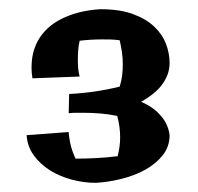

<svg xmlns="http://www.w3.org/2000/svg" viewBox="-20 -731 433 419"><path d="M350.1 -436Q350.1 -411.1 335.2 -392.3Q320.3 -373.5 296.9 -360.6Q273.4 -347.7 244.9 -340.6Q216.3 -333.5 189 -332Q162.6 -332 136.2 -339.1Q109.9 -346.2 88.6 -359.6Q67.4 -373 53.5 -392.3Q39.6 -411.6 38.1 -436L129.9 -442.9Q130.9 -427.7 134.5 -413.3Q138.2 -398.9 145 -384.8Q167 -384.8 189.9 -386Q212.9 -387.2 236.8 -390.1Q239.3 -400.4 240.7 -410.4Q242.2 -420.4 242.2 -431.2Q242.2 -454.6 235.8 -478Q217.3 -481.9 198.5 -483.4Q179.7 -484.9 160.2 -484.9Q152.3 -484.9 145 -484.9Q137.7 -484.9 129.9 -483.9L130.9 -525.9Q188.5 -528.8 241.2 -542Q245.1 -554.2 246.6 -566.7Q248 -579.1 248 -590.8Q248 -604.5 246.1 -617.4Q244.1 -630.4 241.2 -643.1Q231.4 -644.5 221.7 -644.8Q211.9 -645 202.1 -645Q177.7 -645 153.8 -642.1Q151.4 -631.3 150.6 -620.8Q149.9 -610.4 149.9 -600.1Q149.9 -590.8 150.6 -582Q151.4 -573.2 153.8 -564L50.8 -560.1Q49.8 -565.9 49.3 -571.8Q48.8 -577.6 48.8 -583Q48.8 -606.9 55.2 -625Q61.5 -643.1 72.3 -656.5Q83 -669.9 96.4 -679.2Q109.9 -688.5 124 -694.3Q157.2 -708.5 199.2 -710.9Q241.7 -710.9 270.5 -700.2Q299.3 -689.5 316.9 -672.6Q334.5 -655.8 342.3 -635Q350.1 -614.3 350.1 -594.2Q350.1 -579.6 345.2 -567.1Q340.3 -554.7 331.8 -543.9Q323.2 -533.2 312 -524.7Q300.8 -516.1 288.1 -508.8Q310.5 -499 323.2 -486.6Q335.9 -474.1 341.8 -462.9Q348.6 -449.7 350.1 -436Z"/></svg>

Font: Galindo
Style: Regular
Weight: 400
Version: Version 1.000